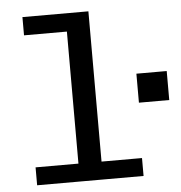

<svg xmlns="http://www.w3.org/2000/svg" viewBox="-52 -770 772 820"><g transform="rotate(-5 334.0 -360.5)"><path d="M258 0V-642.8H74.2V-721H357V0ZM74.2 0V-76.8H530.5V0ZM538 -313.5V-437.8H668V-313.5Z"/></g></svg>

Font: Chivo Mono Medium
Style: Regular
Weight: 500
Monospace: yes
Designer: Hector Gatti
Foundry: Omnibus-Type
Version: Version 1.008